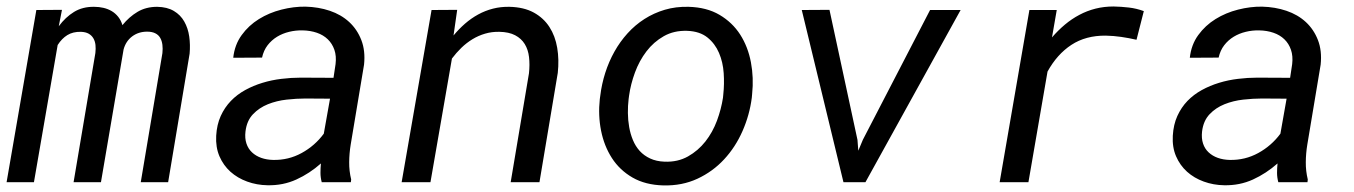

<svg xmlns="http://www.w3.org/2000/svg" viewBox="-27 -559 4155 589"><path d="M163.1 -528.8 153.3 -478.5Q173.8 -506.3 200.2 -522.5Q226.6 -538.6 261.7 -538.1Q276.9 -538.1 290.5 -534.9Q304.2 -531.7 315.7 -524.9Q327.1 -518.1 335.7 -507.3Q344.2 -496.6 348.6 -481.9Q369.1 -507.3 395 -522.7Q420.9 -538.1 455.1 -538.1Q485.8 -537.6 506.3 -525.4Q526.9 -513.2 538.3 -492.9Q549.8 -472.7 553.5 -447Q557.1 -421.4 554.7 -394.5L488.8 0H404.8L471.2 -396Q472.7 -409.7 471.2 -421.6Q469.7 -433.6 464.6 -442.6Q459.5 -451.7 449.5 -456.8Q439.5 -461.9 424.3 -461.9Q397.9 -461.9 378.4 -447.3Q358.9 -432.6 352.1 -407.2L282.7 0H198.7L265.6 -396.5Q267.1 -409.7 265.9 -421.1Q264.6 -432.6 259.5 -441.4Q254.4 -450.2 245.1 -455.6Q235.8 -460.9 221.2 -461.4Q196.8 -461.9 179.7 -451.4Q162.6 -440.9 149.9 -420.9L77.1 0H-6.8L84.5 -528.3Z M960 0Q956.1 -14.6 956.1 -28.8Q956.1 -43 957.5 -57.6Q922.9 -26.9 882.1 -8.3Q841.3 10.3 793.9 9.3Q760.7 8.8 731.2 -2Q701.7 -12.7 679.9 -32.2Q658.2 -51.8 646.2 -79.6Q634.3 -107.4 636.2 -142.6Q638.2 -176.8 650.1 -203.1Q662.1 -229.5 681.2 -249.3Q700.2 -269 725.1 -282.7Q750 -296.4 778.1 -304.9Q806.2 -313.5 836.2 -317.1Q866.2 -320.8 895.5 -320.8L996.1 -320.3L1002.4 -362.3Q1005.4 -387.2 998.8 -406.2Q992.2 -425.3 978.5 -438.5Q964.8 -451.7 945.1 -458.5Q925.3 -465.3 901.4 -465.8Q880.4 -466.3 860.1 -461.4Q839.8 -456.5 823 -446.3Q806.2 -436 793.9 -420.2Q781.7 -404.3 776.9 -382.3L688.5 -381.8Q692.9 -421.9 714.4 -451.4Q735.8 -481 767.3 -500.5Q798.8 -520 836.4 -529.5Q874 -539.1 910.2 -538.6Q950.2 -537.6 984.9 -525.9Q1019.5 -514.2 1044.2 -491.5Q1068.8 -468.8 1081.5 -436Q1094.2 -403.3 1089.8 -360.8L1048.8 -115.2Q1044.4 -88.4 1044.2 -61.5Q1043.9 -34.7 1050.3 -8.3L1049.3 0ZM811 -68.4Q857.9 -67.4 898.4 -89.6Q939 -111.8 966.3 -148.9L985.4 -256.3L909.7 -256.8Q882.8 -256.8 852.3 -253.4Q821.8 -250 794.9 -239.3Q768.1 -228.5 749 -208.5Q730 -188.5 726.1 -155.8Q723.6 -134.8 729 -118.7Q734.4 -102.5 746.1 -91.6Q757.8 -80.6 774.4 -74.7Q791 -68.8 811 -68.4Z M1375.5 -528.8 1364.3 -450.2Q1380.4 -469.7 1399.4 -486.3Q1418.5 -502.9 1439.9 -514.6Q1461.4 -526.4 1485.4 -532.5Q1509.3 -538.6 1535.6 -538.1Q1580.1 -537.1 1610.4 -520.5Q1640.6 -503.9 1658.4 -476.3Q1676.3 -448.7 1682.4 -412.1Q1688.5 -375.5 1684.1 -335.4L1627.9 0H1539.6L1595.7 -334Q1598.6 -360.8 1595.9 -383.8Q1593.3 -406.7 1582.8 -423.8Q1572.3 -440.9 1553.2 -450.9Q1534.2 -460.9 1504.9 -461.4Q1481.9 -461.9 1461.2 -455.8Q1440.4 -449.7 1422.4 -438.7Q1404.3 -427.7 1388.4 -412.4Q1372.6 -397 1359.4 -379.4L1293.5 0H1205.1L1296.9 -528.3Z M1814.5 -265.6Q1818.8 -301.3 1829.8 -335.7Q1840.8 -370.1 1857.9 -400.6Q1875 -431.2 1898.2 -456.8Q1921.4 -482.4 1950 -500.7Q1978.5 -519 2012.5 -529.1Q2046.4 -539.1 2085.4 -538.1Q2141.1 -536.6 2180.4 -513.4Q2219.7 -490.2 2243.7 -452.9Q2267.6 -415.5 2276.6 -367.9Q2285.6 -320.3 2280.3 -270.5L2279.3 -259.3Q2272.5 -206.1 2250.7 -156.7Q2229 -107.4 2194.3 -70.1Q2159.7 -32.7 2112.5 -10.7Q2065.4 11.2 2007.8 9.8Q1952.6 8.3 1913.3 -14.4Q1874 -37.1 1850.1 -74.2Q1826.2 -111.3 1816.9 -158.2Q1807.6 -205.1 1813 -254.9ZM1901.4 -254.9Q1898.9 -234.4 1899.2 -212.4Q1899.4 -190.4 1903.1 -169.4Q1906.7 -148.4 1914.6 -129.4Q1922.4 -110.4 1935.5 -95.9Q1948.7 -81.5 1967.5 -72.8Q1986.3 -64 2011.7 -63Q2052.2 -61.5 2083.5 -79.1Q2114.7 -96.7 2137 -125Q2159.2 -153.3 2172.4 -188.7Q2185.5 -224.1 2190.9 -259.3L2191.9 -270Q2195.3 -300.8 2193.1 -334.5Q2190.9 -368.2 2178.7 -396.7Q2166.5 -425.3 2143.1 -444.1Q2119.6 -462.9 2081.5 -464.4Q2040.5 -465.8 2009.3 -448Q1978 -430.2 1956.1 -401.4Q1934.1 -372.6 1920.9 -336.7Q1907.7 -300.8 1902.8 -265.6Z M2603.5 -129.9 2606 -96.7 2620.1 -130.4 2826.2 -528.3H2919.9L2627.9 0H2560.5L2432.6 -528.3L2517.6 -528.8Z M3389.2 -539.1Q3412.6 -538.6 3436 -535.9Q3459.5 -533.2 3481.9 -524.9L3459.5 -437Q3436 -442.4 3412.6 -445.8Q3389.2 -449.2 3365.2 -449.7Q3303.7 -450.2 3259.8 -421.4Q3215.8 -392.6 3186.5 -339.4L3127.9 0H3039.6L3130.9 -528.3H3214.8L3200.2 -444.3Q3218.8 -465.8 3239.7 -483.4Q3260.7 -501 3284.2 -513.4Q3307.6 -525.9 3333.7 -532.5Q3359.9 -539.1 3389.2 -539.1Z M3894.5 0Q3890.6 -14.6 3890.6 -28.8Q3890.6 -43 3892.1 -57.6Q3857.4 -26.9 3816.7 -8.3Q3775.9 10.3 3728.5 9.3Q3695.3 8.8 3665.8 -2Q3636.2 -12.7 3614.5 -32.2Q3592.8 -51.8 3580.8 -79.6Q3568.8 -107.4 3570.8 -142.6Q3572.8 -176.8 3584.7 -203.1Q3596.7 -229.5 3615.7 -249.3Q3634.8 -269 3659.7 -282.7Q3684.6 -296.4 3712.6 -304.9Q3740.7 -313.5 3770.8 -317.1Q3800.8 -320.8 3830.1 -320.8L3930.7 -320.3L3937 -362.3Q3939.9 -387.2 3933.3 -406.2Q3926.8 -425.3 3913.1 -438.5Q3899.4 -451.7 3879.6 -458.5Q3859.9 -465.3 3835.9 -465.8Q3814.9 -466.3 3794.7 -461.4Q3774.4 -456.5 3757.6 -446.3Q3740.7 -436 3728.5 -420.2Q3716.3 -404.3 3711.4 -382.3L3623 -381.8Q3627.4 -421.9 3648.9 -451.4Q3670.4 -481 3701.9 -500.5Q3733.4 -520 3771 -529.5Q3808.6 -539.1 3844.7 -538.6Q3884.8 -537.6 3919.4 -525.9Q3954.1 -514.2 3978.8 -491.5Q4003.4 -468.8 4016.1 -436Q4028.8 -403.3 4024.4 -360.8L3983.4 -115.2Q3979 -88.4 3978.8 -61.5Q3978.5 -34.7 3984.9 -8.3L3983.9 0ZM3745.6 -68.4Q3792.5 -67.4 3833 -89.6Q3873.5 -111.8 3900.9 -148.9L3919.9 -256.3L3844.2 -256.8Q3817.4 -256.8 3786.9 -253.4Q3756.3 -250 3729.5 -239.3Q3702.6 -228.5 3683.6 -208.5Q3664.6 -188.5 3660.6 -155.8Q3658.2 -134.8 3663.6 -118.7Q3668.9 -102.5 3680.7 -91.6Q3692.4 -80.6 3709 -74.7Q3725.6 -68.8 3745.6 -68.4Z"/></svg>

Font: TypoPRO Roboto Mono
Style: Italic
Weight: 400
Designer: Google
Version: Version 2.000986; 2015; ttfautohint (v1.3)